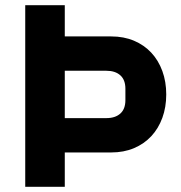

<svg xmlns="http://www.w3.org/2000/svg" viewBox="-20 -718 696 738"><path d="M77 0V-698H229V-578H407Q456 -578 495 -561.5Q534 -545 561.5 -515.5Q589 -486 604 -445Q619 -404 619 -355Q619 -306 604 -265Q589 -224 561.5 -194.5Q534 -165 495 -148.5Q456 -132 407 -132H229V0ZM229 -264H389Q423 -264 442.5 -281.5Q462 -299 462 -333V-377Q462 -411 442.5 -428.5Q423 -446 389 -446H229Z"/></svg>

Font: Aneliza ExtraBold
Style: Regular
Weight: 800
Designer: Mike Abbink, Paul van der Laan, Pieter van Rosmalen
Foundry: Bold Monday
Version: Version 3.001;September 8, 2019;FontCreator 11.5.0.2425 64-b